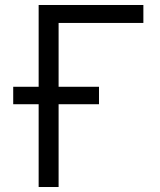

<svg xmlns="http://www.w3.org/2000/svg" viewBox="-20 -750 640 770"><path d="M135 0H215V-332H377V-402H215V-658H555V-730H135V-402H33V-332H135Z"/></svg>

Font: JetBrains Mono Light
Style: Regular
Weight: 336
Monospace: yes
Designer: Philipp Nurullin, Konstantin Bulenkov
Foundry: JetBrains
Version: Version 2.305